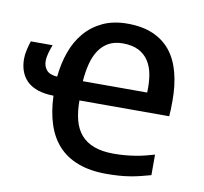

<svg xmlns="http://www.w3.org/2000/svg" viewBox="-70 -567 683 643"><g transform="rotate(10 271.5 -245.0)"><path d="M506.8 -271C506.8 -305.8 503.2 -337.3 495.8 -365.5C488.5 -393.6 477.1 -417.6 461.7 -437.3C446.2 -456.9 426.3 -472.2 401.9 -482.9C377.4 -493.7 348.1 -499 314 -499C282.1 -499 254.2 -493.4 230.2 -482.2C206.3 -470.9 186 -455.6 169.4 -436C152.8 -416.5 139.9 -393.6 130.6 -367.4C121.3 -341.2 115.2 -313.2 112.3 -283.2C94.7 -284.5 82.5 -289.4 75.7 -297.9C68.8 -306.3 65.4 -316.2 65.4 -327.6C65.4 -336.8 66.8 -346.2 69.6 -356C72.3 -365.7 75.5 -375.2 79.1 -384.3H4.9C2 -375.5 -0.8 -365.5 -3.4 -354.2C-6 -343 -7.3 -332.7 -7.3 -323.2C-7.3 -307.6 -5 -293.4 -0.2 -280.5C4.5 -267.7 11.6 -256.7 21.2 -247.6C30.8 -238.4 43.1 -231.4 58.1 -226.3C73.1 -221.3 90.8 -218.6 111.3 -218.3C112.6 -182.5 117.8 -150.5 127 -122.3C136.1 -94.2 149.5 -70.4 167.2 -51C185 -31.7 207.4 -16.8 234.6 -6.6C261.8 3.7 293.9 8.8 331.1 8.8C346.7 8.8 361.1 8.3 374.3 7.3C387.5 6.3 400 4.9 411.9 2.9C423.7 1 435.2 -1.4 446.3 -4.2C457.4 -6.9 468.8 -9.9 480.5 -13.2V-83C470.1 -80.1 459.8 -77.3 449.7 -74.7C439.6 -72.1 429 -69.9 418 -68.1C406.9 -66.3 395.3 -64.9 383.1 -63.7C370.8 -62.6 357.6 -62 343.3 -62C316.9 -62 294.6 -65.4 276.4 -72.3C258.1 -79.1 243.3 -89.1 231.9 -102.3C220.5 -115.5 212.3 -131.8 207.3 -151.1C202.2 -170.5 199.7 -192.7 199.7 -217.8H504.9C505.5 -224.9 506 -232.6 506.3 -240.7C506.7 -248.9 506.8 -259 506.8 -271ZM418.5 -283.2H199.7C201.3 -305 204.5 -325 209.2 -343.3C213.9 -361.5 220.7 -377.1 229.5 -390.1C238.3 -403.2 249.3 -413.2 262.5 -420.4C275.6 -427.6 291.5 -431.2 310.1 -431.2C331.5 -431.2 349.4 -427.5 363.8 -420.2C378.1 -412.8 389.5 -402.7 397.9 -389.6C406.4 -376.6 412.2 -361.1 415.3 -343C418.4 -325 419.4 -305 418.5 -283.2Z"/></g></svg>

Font: CodeNewRoman Nerd Font Mono
Style: Regular
Weight: 400
Monospace: yes
Designer: Sam Radian
Foundry: Code New Roman
Version: Version 2.00 November 29, 2014;Nerd Fonts 3.2.1